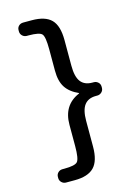

<svg xmlns="http://www.w3.org/2000/svg" viewBox="-136 -843 771 1072"><g transform="rotate(-15 250.0 -307.5)"><path d="M108.4 155.3Q93.8 155.3 83 145Q72.3 134.8 72.3 120.1V113.3Q72.3 98.6 82.5 88.4Q92.8 78.1 108.4 78.1H119.1Q180.7 78.1 195.3 61.5Q210 44.9 210 -28.3V-151.4Q210 -264.6 305.7 -305.7L307.6 -307.6Q308.6 -308.6 307.6 -308.6Q256.8 -331.1 233.4 -367.2Q210 -403.3 210 -463.9V-587.9Q210 -660.2 195.8 -676.3Q181.6 -692.4 119.1 -692.4H108.4Q93.8 -692.4 83 -702.6Q72.3 -712.9 72.3 -727.5V-735.4Q72.3 -750 82.5 -759.8Q92.8 -769.5 108.4 -769.5H158.2Q235.4 -769.5 270.5 -733.9Q305.7 -698.2 305.7 -615.2V-466.8Q305.7 -403.3 327.6 -374.5Q349.6 -345.7 394.5 -345.7H402.3Q417 -345.7 427.7 -335.9Q438.5 -326.2 438.5 -310.5V-303.7Q438.5 -289.1 427.7 -278.8Q417 -268.6 402.3 -268.6H394.5Q349.6 -268.6 327.6 -239.7Q305.7 -210.9 305.7 -148.4V0Q305.7 83 270.5 119.1Q235.4 155.3 158.2 155.3Z"/></g></svg>

Font: Rounded-L Mgen+ 1m medium
Style: Regular
Weight: 500
Designer: [Source Han Sans]
Ryoko NISHIZUKA  (kana & ideographs); Paul D. Hunt (Latin, Greek & Cyrillic); Wenlong ZHANG  (bopomofo
Version: Version 1.059.20150602